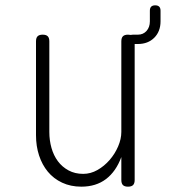

<svg xmlns="http://www.w3.org/2000/svg" viewBox="-20 -690 640 720"><path d="M435 -195V-535Q435 -548 441 -554Q447 -560 460 -560Q466 -560 471 -559Q475 -560 480 -560H497Q517 -560 529.5 -574Q542 -588 542 -610V-650Q542 -660 547 -665Q552 -670 562 -670Q572 -670 577 -665Q582 -660 582 -650V-610Q582 -572 558.5 -548.5Q535 -525 497 -525H485V-15Q485 -2 479 4Q473 10 460 10Q447 10 441 4Q435 -2 435 -15V-101Q415 -47 377.5 -18.5Q340 10 285 10Q245 10 213 -5Q181 -20 159.5 -46Q138 -72 126.5 -107Q115 -142 115 -183V-535Q115 -548 121 -554Q127 -560 140 -560Q153 -560 159 -554Q165 -548 165 -535V-195Q165 -164 173 -135.5Q181 -107 197 -85.5Q213 -64 237 -51Q261 -38 292 -38Q320 -38 345.5 -52.5Q371 -67 391 -90Q411 -113 423 -141Q435 -169 435 -195Z"/></svg>

Font: Maple Mono Thin
Style: Regular
Weight: 250
Monospace: yes
Designer: subframe7536
Version: Version 7.000